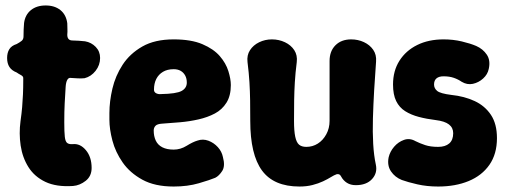

<svg xmlns="http://www.w3.org/2000/svg" viewBox="-20 -663 1850 702"><path d="M247 17Q186 21 146 2Q106 -17 84 -52Q62 -87 55.5 -131Q49 -175 55 -220Q59 -248 61 -271.5Q63 -295 64 -318.5Q65 -342 65 -370Q66 -380 63 -383.5Q60 -387 54 -390Q48 -393 41 -398Q23 -405 14.5 -418Q6 -431 6 -451Q6 -470 14 -483Q22 -496 41 -502Q52 -508 59 -513.5Q66 -519 66 -530Q66 -541 66.5 -555Q67 -569 68 -579Q72 -609 93 -626Q114 -643 147 -643Q180 -643 201 -626Q222 -609 226 -578Q226 -568 226.5 -557.5Q227 -547 226 -536Q226 -515 245 -515Q257 -515 268.5 -514Q280 -513 291 -512Q314 -508 330 -491.5Q346 -475 346 -451Q346 -425 329.5 -404Q313 -383 289 -377Q278 -376 265 -376.5Q252 -377 240 -378Q231 -380 226 -371Q221 -362 220 -345Q218 -314 216.5 -285Q215 -256 215 -216Q215 -180 217 -162.5Q219 -145 226 -140Q233 -135 246 -136Q273 -139 294 -114Q315 -89 315 -49Q315 -19 293.5 -2Q272 15 247 17Z M615 19Q546 19 500.5 -6Q455 -31 428.5 -69Q402 -107 391 -149Q380 -191 380 -225V-250Q380 -292 391 -339Q402 -386 428.5 -426.5Q455 -467 500.5 -493Q546 -519 615 -519Q679 -519 720 -501.5Q761 -484 783.5 -458Q806 -432 815 -403Q824 -374 824 -352Q824 -313 808 -287.5Q792 -262 765.5 -248Q739 -234 706 -226.5Q673 -219 638.5 -216Q604 -213 574 -211Q555 -210 548.5 -203Q542 -196 542 -186Q542 -165 549.5 -149Q557 -133 573.5 -124.5Q590 -116 615 -116Q640 -116 662.5 -130Q685 -144 702 -149Q722 -156 742 -148.5Q762 -141 776.5 -125Q791 -109 795 -89Q804 -56 792.5 -38Q781 -20 767 -13Q748 -5 707 7Q666 19 615 19ZM568 -319Q625 -320 644 -330.5Q663 -341 663 -361Q663 -376 657 -387Q651 -398 640.5 -404Q630 -410 615 -410Q592 -410 576 -400.5Q560 -391 551.5 -374.5Q543 -358 543 -335Q543 -326 551 -322Q559 -318 568 -319Z M1354 -62Q1361 -31 1340.5 -8.5Q1320 14 1281 14Q1262 14 1248.5 5.5Q1235 -3 1227 -18Q1224 -24 1220 -25.5Q1216 -27 1211 -26Q1202 -23 1190 -15.5Q1178 -8 1161 0Q1144 8 1122.5 13.5Q1101 19 1075 19Q981 19 938 -39.5Q895 -98 895 -221Q895 -263 894.5 -296Q894 -329 892 -362.5Q890 -396 885 -436Q882 -461 894 -479.5Q906 -498 927.5 -508.5Q949 -519 974 -519Q1000 -519 1022 -508.5Q1044 -498 1056 -479.5Q1068 -461 1065 -436Q1060 -396 1058 -362.5Q1056 -329 1055.5 -296Q1055 -263 1055 -221Q1055 -184 1059.5 -163Q1064 -142 1073.5 -134Q1083 -126 1100 -126Q1123 -126 1142 -138Q1161 -150 1173 -172Q1185 -194 1185 -221Q1185 -263 1185 -297Q1185 -331 1185 -364.5Q1185 -398 1185 -440Q1185 -476 1206.5 -497.5Q1228 -519 1264 -519Q1289 -519 1310.5 -509Q1332 -499 1344.5 -481Q1357 -463 1355 -438Q1351 -386 1348 -333Q1345 -280 1343.5 -230Q1342 -180 1344.5 -137Q1347 -94 1354 -62Z M1582 19Q1541 19 1506 11Q1471 3 1449 -5Q1424 -15 1409.5 -36.5Q1395 -58 1401 -88Q1406 -109 1421 -126.5Q1436 -144 1457 -151.5Q1478 -159 1499 -147Q1515 -139 1534.5 -132.5Q1554 -126 1582 -126Q1608 -126 1622.5 -138.5Q1637 -151 1637 -176Q1637 -196 1621.5 -208Q1606 -220 1573 -224Q1540 -228 1511.5 -235.5Q1483 -243 1461.5 -256.5Q1440 -270 1428.5 -293.5Q1417 -317 1417 -354Q1417 -404 1440.5 -441Q1464 -478 1505.5 -498.5Q1547 -519 1602 -519Q1637 -519 1668.5 -511.5Q1700 -504 1721 -495Q1746 -484 1760 -463Q1774 -442 1767 -411Q1763 -391 1746.5 -376Q1730 -361 1709 -356.5Q1688 -352 1668 -364Q1655 -373 1639 -378.5Q1623 -384 1602 -384Q1585 -384 1576 -376.5Q1567 -369 1567 -354Q1567 -340 1578.5 -330.5Q1590 -321 1630 -316Q1678 -311 1715.5 -293.5Q1753 -276 1775 -243Q1797 -210 1797 -158Q1797 -100 1769.5 -60.5Q1742 -21 1693.5 -1Q1645 19 1582 19Z"/></svg>

Font: Winky Sans
Style: Bold
Weight: 700
Designer: Simon Atzbach
Foundry: typofactur
Version: Version 1.205